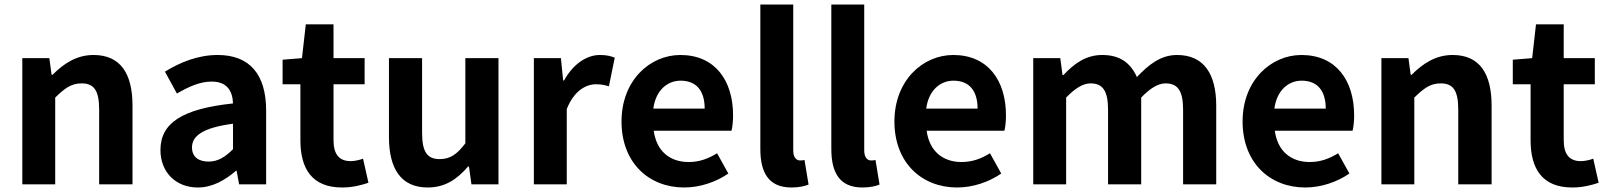

<svg xmlns="http://www.w3.org/2000/svg" viewBox="-20 -818 7132 852"><path d="M79 -560V0H225V-385C267 -426 296 -448 342 -448C397 -448 420 -417 420 -331V0H568V-349C568 -490 516 -574 395 -574C319 -574 262 -535 213 -486H209L199 -560Z M858 14C922 14 978 -18 1027 -60H1030L1041 0H1161V-327C1161 -488 1088 -574 946 -574C858 -574 778 -541 712 -500L765 -403C817 -433 867 -456 919 -456C988 -456 1012 -414 1014 -359C788 -335 692 -272 692 -152C692 -56 758 14 858 14ZM906 -101C863 -101 832 -120 832 -164C832 -214 878 -251 1014 -269V-156C979 -121 947 -101 906 -101Z M1234 -444H1313V-196C1313 -70 1364 14 1498 14C1546 14 1585 3 1615 -7L1591 -114C1576 -108 1554 -103 1536 -103C1486 -103 1460 -132 1460 -196V-444H1598V-560H1460V-710H1337L1320 -560L1234 -553Z M1706 -560V-210C1706 -70 1759 14 1878 14C1955 14 2009 -23 2057 -79H2061L2072 0H2192V-560H2045V-182C2007 -132 1977 -112 1931 -112C1877 -112 1853 -142 1853 -229V-560Z M2349 0H2495V-334C2527 -415 2580 -444 2624 -444C2647 -444 2663 -441 2682 -435L2708 -562C2690 -569 2673 -574 2642 -574C2584 -574 2524 -535 2483 -461H2479L2469 -560H2349Z M3016 14C3086 14 3157 -10 3212 -48L3162 -138C3122 -113 3082 -99 3036 -99C2953 -99 2893 -147 2881 -238H3226C3230 -252 3233 -279 3233 -306C3233 -461 3153 -574 2999 -574C2864 -574 2738 -461 2738 -279C2738 -95 2860 14 3016 14ZM2879 -336C2890 -418 2942 -460 3000 -460C3073 -460 3107 -412 3107 -336Z M3492 14C3526 14 3551 8 3568 1L3550 -108C3540 -106 3537 -106 3530 -106C3516 -106 3500 -117 3500 -150V-798H3354V-157C3354 -53 3390 14 3492 14Z M3807 14C3841 14 3866 8 3883 1L3865 -108C3855 -106 3852 -106 3845 -106C3831 -106 3815 -117 3815 -150V-798H3669V-157C3669 -53 3705 14 3807 14Z M4227 14C4297 14 4368 -10 4423 -48L4373 -138C4333 -113 4293 -99 4247 -99C4164 -99 4104 -147 4092 -238H4437C4441 -252 4444 -279 4444 -306C4444 -461 4364 -574 4210 -574C4075 -574 3949 -461 3949 -279C3949 -95 4071 14 4227 14ZM4090 -336C4101 -418 4153 -460 4211 -460C4284 -460 4318 -412 4318 -336Z M4565 -560V0H4711V-385C4751 -427 4787 -448 4819 -448C4872 -448 4897 -417 4897 -331V0H5044V-385C5084 -427 5120 -448 5152 -448C5205 -448 5230 -417 5230 -331V0H5377V-349C5377 -490 5322 -574 5203 -574C5130 -574 5076 -530 5025 -476C4997 -538 4951 -574 4871 -574C4798 -574 4746 -535 4699 -485H4695L4685 -560Z M5772 14C5842 14 5913 -10 5968 -48L5918 -138C5878 -113 5838 -99 5792 -99C5709 -99 5649 -147 5637 -238H5982C5986 -252 5989 -279 5989 -306C5989 -461 5909 -574 5755 -574C5620 -574 5494 -461 5494 -279C5494 -95 5616 14 5772 14ZM5635 -336C5646 -418 5698 -460 5756 -460C5829 -460 5863 -412 5863 -336Z M6110 -560V0H6256V-385C6298 -426 6327 -448 6373 -448C6428 -448 6451 -417 6451 -331V0H6599V-349C6599 -490 6547 -574 6426 -574C6350 -574 6293 -535 6244 -486H6240L6230 -560Z M6693 -444H6772V-196C6772 -70 6823 14 6957 14C7005 14 7044 3 7074 -7L7050 -114C7035 -108 7013 -103 6995 -103C6945 -103 6919 -132 6919 -196V-444H7057V-560H6919V-710H6796L6779 -560L6693 -553Z"/></svg>

Font: Kinto Sans
Style: Bold
Weight: 700
Designer: Authors: Ryoko NISHIZUKA  (kana & ideographs); Paul D. Hunt (Latin, Greek & Cyrillic); Wenlong ZHANG  (bopomofo); Sandol
Foundry: Adobe Systems Incorporated, ookami Inc.
Version: Version 0.001